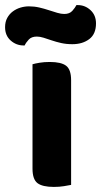

<svg xmlns="http://www.w3.org/2000/svg" viewBox="-67 -728 398 756"><path d="M145 8Q100 8 80.5 -7Q61 -22 61 -64V-475Q71 -478 89 -481Q107 -484 129 -484Q174 -484 193.5 -469Q213 -454 213 -412V0Q203 2 185 5Q167 8 145 8ZM47 -703Q68 -703 87.5 -698.5Q107 -694 125 -688Q143 -682 158.5 -677.5Q174 -673 186 -673Q207 -673 218 -685.5Q229 -698 234 -708H239Q268 -708 289.5 -688Q311 -668 311 -636Q311 -594 284.5 -574Q258 -554 218 -554Q194 -554 174 -558.5Q154 -563 136.5 -569Q119 -575 104.5 -579.5Q90 -584 78 -584Q57 -584 46 -572Q35 -560 30 -549H26Q-3 -549 -25 -568.5Q-47 -588 -47 -621Q-47 -642 -38.5 -657.5Q-30 -673 -16.5 -683Q-3 -693 13.5 -698Q30 -703 47 -703Z"/></svg>

Font: Baloo Bhai 2
Style: Bold
Weight: 700
Designer: Supriya Tembe, Noopur Datye and Ek Type
Foundry: Ek Type
Version: Version 1.640;PS 1.000;hotconv 16.6.51;makeotf.lib2.5.65220;